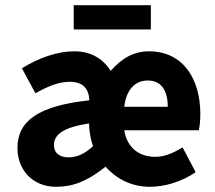

<svg xmlns="http://www.w3.org/2000/svg" viewBox="-20 -705 826 737"><path d="M263 -685V-592H559V-685ZM47 -137C47 -54 104 12 195 12C260 12 315 -9 385 -65C427 -19 483 12 556 12C615 12 680 -9 731 -44L681 -139C645 -118 613 -103 576 -103C516 -103 468 -136 457 -205H743C746 -217 749 -240 749 -267C749 -402 683 -508 552 -508C493 -508 447 -481 405 -433C376 -479 329 -508 267 -508C195 -508 127 -481 64 -443L116 -347C164 -374 206 -391 247 -391C301 -391 321 -363 323 -320C129 -299 47 -242 47 -137ZM624 -295H457C465 -364 501 -396 547 -396C601 -396 624 -355 624 -295ZM337 -144C310 -118 278 -101 244 -101C209 -101 187 -117 187 -149C187 -188 224 -217 322 -231L323 -210C325 -188 330 -164 337 -144Z"/></svg>

Font: Cambridge Sans Bold
Style: Regular
Weight: 700
Version: Version 2.020;PS 002.020;hotconv 1.0.88;makeotf.lib2.5.64775